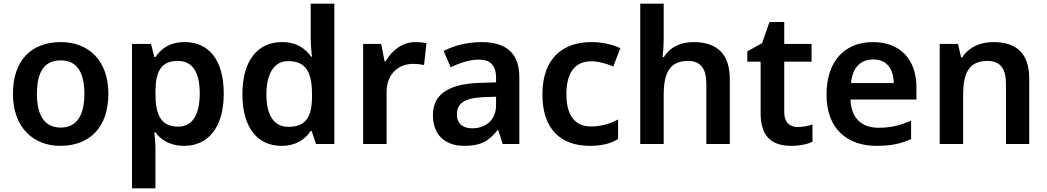

<svg xmlns="http://www.w3.org/2000/svg" viewBox="-20 -780 5670 1040"><path d="M567 -272C567 -452 460 -552 310 -552C149 -552 50 -452 50 -272C50 -92 158 10 307 10C467 10 567 -92 567 -272ZM180 -272C180 -387 218 -453 308 -453C398 -453 437 -387 437 -272C437 -158 398 -89 309 -89C219 -89 180 -158 180 -272Z M981 -552C898 -552 852 -515 822 -471H816L798 -542H695V240H822V27C822 -3 818 -39 816 -63H822C850 -25 897 10 978 10C1105 10 1192 -87 1192 -272C1192 -457 1110 -552 981 -552ZM944 -450C1024 -450 1062 -386 1062 -274C1062 -162 1024 -94 946 -94C851 -94 822 -158 822 -273V-289C824 -397 855 -450 944 -450Z M1504 10C1585 10 1633 -26 1663 -71H1668L1692 0H1791V-760H1663V-571C1663 -541 1667 -494 1670 -473H1665C1634 -517 1587 -552 1507 -552C1379 -552 1293 -456 1293 -270C1293 -85 1378 10 1504 10ZM1542 -93C1465 -93 1423 -154 1423 -268C1423 -382 1465 -449 1541 -449C1640 -449 1670 -385 1670 -269V-253C1669 -146 1636 -93 1542 -93Z M2229 -552C2158 -552 2101 -505 2069 -448H2063L2045 -542H1947V0H2074V-281C2074 -386 2146 -434 2216 -434C2240 -434 2261 -431 2277 -428L2290 -546C2274 -550 2249 -552 2229 -552Z M2589 -552C2508 -552 2437 -532 2383 -504L2421 -416C2469 -438 2521 -457 2573 -457C2632 -457 2667 -431 2667 -357V-334L2576 -331C2408 -325 2325 -268 2325 -157C2325 -43 2397 10 2494 10C2585 10 2628 -16 2675 -75H2679L2703 0H2793V-364C2793 -490 2723 -552 2589 -552ZM2601 -254 2667 -256V-210C2667 -128 2610 -85 2537 -85C2489 -85 2455 -109 2455 -160C2455 -218 2492 -249 2601 -254Z M3175 10C3242 10 3288 -3 3328 -27V-133C3286 -110 3237 -95 3180 -95C3096 -95 3048 -153 3048 -269C3048 -388 3095 -448 3183 -448C3222 -448 3265 -435 3302 -420L3340 -519C3301 -538 3244 -552 3184 -552C3032 -552 2918 -468 2918 -268C2918 -76 3022 10 3175 10Z M3575 -581V-760H3448V0H3575V-264C3575 -383 3606 -450 3707 -450C3775 -450 3806 -408 3806 -327V0H3933V-353C3933 -492 3859 -552 3737 -552C3669 -552 3611 -527 3576 -471H3569C3572 -495 3575 -533 3575 -581Z M4300 -92C4257 -92 4228 -118 4228 -172V-446H4376V-542H4228V-661H4148L4108 -546L4028 -502V-446H4100V-166C4100 -28 4173 10 4267 10C4314 10 4353 1 4381 -12V-106C4359 -98 4329 -92 4300 -92Z M4708 -552C4558 -552 4457 -452 4457 -267C4457 -82 4569 10 4728 10C4809 10 4861 -2 4915 -27V-127C4857 -101 4807 -88 4739 -88C4643 -88 4590 -144 4587 -241H4944V-306C4944 -461 4854 -552 4708 -552ZM4710 -458C4785 -458 4820 -405 4821 -330H4590C4597 -413 4641 -458 4710 -458Z M5361 -552C5289 -552 5227 -524 5192 -469H5186L5169 -542H5070V0H5197V-264C5197 -384 5228 -450 5329 -450C5398 -450 5429 -408 5429 -327V0H5555V-353C5555 -493 5484 -552 5361 -552Z"/></svg>

Font: Noto Sans Lao SemiBold
Style: Regular
Weight: 600
Designer: Monotype Design Team
Foundry: Monotype Imaging Inc.
Version: Version 2.003